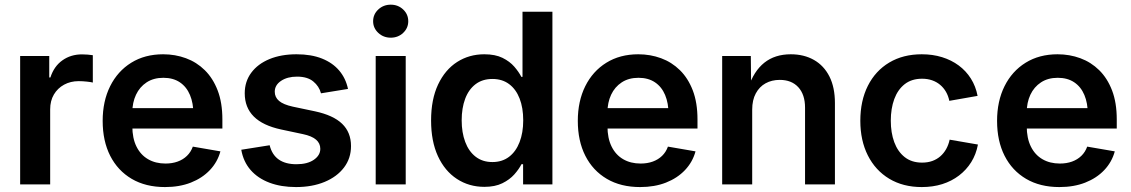

<svg xmlns="http://www.w3.org/2000/svg" viewBox="-20 -777 4765 809"><path d="M64.9 0V-541H187.5V-450.7H192.4Q207.5 -497.6 242.9 -522.7Q278.3 -547.9 325.7 -547.9Q336.9 -547.9 349.6 -546.9Q362.3 -545.9 371.1 -544.4V-429.2Q363.8 -431.2 346.2 -433.1Q328.6 -435.1 311.5 -435.1Q277.3 -435.1 250 -420.2Q222.7 -405.3 207 -378.7Q191.4 -352.1 191.4 -316.4V0Z M675.3 11.2Q593.8 11.2 534.9 -23.4Q476.1 -58.1 444.3 -120.6Q412.6 -183.1 412.6 -267.6Q412.6 -350.6 444.1 -413.8Q475.6 -477.1 533 -512.7Q590.3 -548.3 667.5 -548.3Q718.3 -548.3 763.4 -531.7Q808.6 -515.1 843 -481.2Q877.4 -447.3 897.2 -395.8Q917 -344.2 917 -273.9V-235.4H470.2V-321.3H853.5L794.9 -296.4Q794.9 -342.3 780.5 -376.7Q766.1 -411.1 737.8 -430.2Q709.5 -449.2 668.5 -449.2Q627 -449.2 597.7 -429.9Q568.4 -410.6 553 -377.7Q537.6 -344.7 537.6 -304.2V-245.1Q537.6 -194.8 554.9 -159.7Q572.3 -124.5 603.8 -106.2Q635.3 -87.9 677.2 -87.9Q705.6 -87.9 728.5 -96.2Q751.5 -104.5 767.8 -120.4Q784.2 -136.2 792.5 -159.2L908.7 -139.2Q896.5 -94.2 864.3 -60.3Q832 -26.4 784.2 -7.6Q736.3 11.2 675.3 11.2Z M1227.1 11.2Q1164.6 11.2 1115.7 -7.1Q1066.9 -25.4 1036.1 -60.5Q1005.4 -95.7 996.6 -146L1116.2 -165Q1126 -125 1154.3 -105Q1182.6 -85 1229 -85Q1275.4 -85 1302.5 -103.8Q1329.6 -122.6 1329.6 -149.9Q1329.6 -173.3 1311.5 -188.7Q1293.5 -204.1 1256.3 -211.9L1164.6 -231.4Q1087.4 -248 1049.3 -286.1Q1011.2 -324.2 1011.2 -383.8Q1011.2 -433.6 1038.8 -470.7Q1066.4 -507.8 1115.5 -528.1Q1164.6 -548.3 1229.5 -548.3Q1291.5 -548.3 1336.7 -530.3Q1381.8 -512.2 1409.4 -479.5Q1437 -446.8 1446.3 -402.3L1332.5 -383.8Q1324.7 -413.6 1300 -433.8Q1275.4 -454.1 1231.4 -454.1Q1190.9 -454.1 1164.3 -436.3Q1137.7 -418.5 1137.7 -390.6Q1137.7 -367.2 1155.8 -351.8Q1173.8 -336.4 1213.9 -327.6L1306.6 -308.1Q1384.3 -291.5 1421.6 -255.4Q1459 -219.2 1459 -161.6Q1459 -109.9 1429.4 -71Q1399.9 -32.2 1347.7 -10.5Q1295.4 11.2 1227.1 11.2Z M1563 0V-541H1689.5V0ZM1626.5 -618.2Q1595.7 -618.2 1574 -638.4Q1552.2 -658.7 1552.2 -687.5Q1552.2 -716.8 1574 -737.1Q1595.7 -757.3 1626.5 -757.3Q1657.2 -757.3 1678.7 -737.1Q1700.2 -716.8 1700.2 -687.5Q1700.2 -658.7 1678.7 -638.4Q1657.2 -618.2 1626.5 -618.2Z M2021 10.3Q1956.1 10.3 1905 -23.2Q1854 -56.6 1825.2 -119.1Q1796.4 -181.6 1796.4 -269.5Q1796.4 -358.4 1825.9 -420.9Q1855.5 -483.4 1906.2 -515.9Q1957 -548.3 2020.5 -548.3Q2066.9 -548.3 2097.4 -533.2Q2127.9 -518.1 2147 -496.1Q2166 -474.1 2176.8 -453.1H2181.6V-727.5H2307.6V0H2184.1V-85H2177.2Q2166.5 -64 2147 -42Q2127.4 -20 2096.7 -4.9Q2065.9 10.3 2021 10.3ZM2054.7 -94.2Q2095.7 -94.2 2124.8 -116.2Q2153.8 -138.2 2169.2 -178Q2184.6 -217.8 2184.6 -270Q2184.6 -322.8 2169.4 -361.8Q2154.3 -400.9 2125.2 -422.6Q2096.2 -444.3 2054.7 -444.3Q2012.7 -444.3 1983.6 -422.1Q1954.6 -399.9 1939.9 -360.6Q1925.3 -321.3 1925.3 -270Q1925.3 -218.8 1940.2 -179Q1955.1 -139.2 1984.1 -116.7Q2013.2 -94.2 2054.7 -94.2Z M2677.2 11.2Q2595.7 11.2 2536.9 -23.4Q2478 -58.1 2446.3 -120.6Q2414.6 -183.1 2414.6 -267.6Q2414.6 -350.6 2446 -413.8Q2477.5 -477.1 2534.9 -512.7Q2592.3 -548.3 2669.4 -548.3Q2720.2 -548.3 2765.4 -531.7Q2810.5 -515.1 2845 -481.2Q2879.4 -447.3 2899.2 -395.8Q2918.9 -344.2 2918.9 -273.9V-235.4H2472.2V-321.3H2855.5L2796.9 -296.4Q2796.9 -342.3 2782.5 -376.7Q2768.1 -411.1 2739.7 -430.2Q2711.4 -449.2 2670.4 -449.2Q2628.9 -449.2 2599.6 -429.9Q2570.3 -410.6 2554.9 -377.7Q2539.6 -344.7 2539.6 -304.2V-245.1Q2539.6 -194.8 2556.9 -159.7Q2574.2 -124.5 2605.7 -106.2Q2637.2 -87.9 2679.2 -87.9Q2707.5 -87.9 2730.5 -96.2Q2753.4 -104.5 2769.8 -120.4Q2786.1 -136.2 2794.4 -159.2L2910.6 -139.2Q2898.4 -94.2 2866.2 -60.3Q2834 -26.4 2786.1 -7.6Q2738.3 11.2 2677.2 11.2Z M3149.4 -314.9V0H3022.9V-541H3143.6L3145 -406.7H3132.8Q3155.8 -477.1 3200.4 -512.7Q3245.1 -548.3 3312 -548.3Q3367.7 -548.3 3409.7 -524.4Q3451.7 -500.5 3474.9 -454.6Q3498 -408.7 3498 -342.8V0H3372.1V-323.2Q3372.1 -378.4 3343.8 -409.4Q3315.4 -440.4 3265.6 -440.4Q3231.9 -440.4 3205.8 -426Q3179.7 -411.6 3164.6 -383.5Q3149.4 -355.5 3149.4 -314.9Z M3863.8 11.2Q3785.2 11.2 3726.8 -23.9Q3668.5 -59.1 3636.7 -122.1Q3605 -185.1 3605 -268.1Q3605 -352.1 3636.7 -415.3Q3668.5 -478.5 3726.8 -513.4Q3785.2 -548.3 3863.8 -548.3Q3910.2 -548.3 3949.5 -536.1Q3988.8 -523.9 4019.5 -501.2Q4050.3 -478.5 4070.8 -446Q4091.3 -413.6 4099.1 -373L3980 -352.1Q3975.6 -373.5 3965.6 -390.6Q3955.6 -407.7 3940.9 -419.9Q3926.3 -432.1 3907.2 -438.7Q3888.2 -445.3 3865.2 -445.3Q3821.3 -445.3 3792 -422.4Q3762.7 -399.4 3748 -359.4Q3733.4 -319.3 3733.4 -268.6Q3733.4 -217.8 3748 -178Q3762.7 -138.2 3792 -115Q3821.3 -91.8 3865.2 -91.8Q3888.7 -91.8 3908 -98.6Q3927.2 -105.5 3941.9 -118.2Q3956.5 -130.9 3966.6 -148.7Q3976.6 -166.5 3981.4 -188.5L4100.6 -168Q4092.8 -126.5 4072.3 -93.8Q4051.8 -61 4020.8 -37.4Q3989.7 -13.7 3950.2 -1.2Q3910.6 11.2 3863.8 11.2Z M4443.8 11.2Q4362.3 11.2 4303.5 -23.4Q4244.6 -58.1 4212.9 -120.6Q4181.2 -183.1 4181.2 -267.6Q4181.2 -350.6 4212.6 -413.8Q4244.1 -477.1 4301.5 -512.7Q4358.9 -548.3 4436 -548.3Q4486.8 -548.3 4532 -531.7Q4577.1 -515.1 4611.6 -481.2Q4646 -447.3 4665.8 -395.8Q4685.5 -344.2 4685.5 -273.9V-235.4H4238.8V-321.3H4622.1L4563.5 -296.4Q4563.5 -342.3 4549.1 -376.7Q4534.7 -411.1 4506.3 -430.2Q4478 -449.2 4437 -449.2Q4395.5 -449.2 4366.2 -429.9Q4336.9 -410.6 4321.5 -377.7Q4306.2 -344.7 4306.2 -304.2V-245.1Q4306.2 -194.8 4323.5 -159.7Q4340.8 -124.5 4372.3 -106.2Q4403.8 -87.9 4445.8 -87.9Q4474.1 -87.9 4497.1 -96.2Q4520 -104.5 4536.4 -120.4Q4552.7 -136.2 4561 -159.2L4677.2 -139.2Q4665 -94.2 4632.8 -60.3Q4600.6 -26.4 4552.7 -7.6Q4504.9 11.2 4443.8 11.2Z"/></svg>

Font: Inter 17pt SemiBold
Style: Regular
Weight: 600
Version: Version 4.001;git-66647c0bb